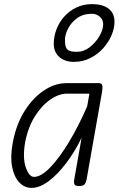

<svg xmlns="http://www.w3.org/2000/svg" viewBox="-20 -905 577 934"><path d="M133.5 9Q99.5 9 74.2 -17.2Q49 -43.5 39.2 -92.2Q29.5 -141 41.5 -208Q58 -298.5 99 -364Q140 -429.5 193.8 -465Q247.5 -500.5 302 -500.5H462.5Q475 -500.5 477.5 -489.2Q480 -478 476.5 -458.5L400.5 -28Q399.5 -23 393.8 -11.5Q388 0 364 0Q345 0 341.8 -9Q338.5 -18 340 -25.5L377 -235Q343.5 -166 301.5 -110.8Q259.5 -55.5 216 -23.2Q172.5 9 133.5 9ZM102 -211Q89.5 -136.5 105.5 -90.5Q121.5 -44.5 145.5 -44.5Q179.5 -44.5 223.8 -90Q268 -135.5 315 -213.2Q362 -291 404 -387.5L415 -449.5H307Q266 -449.5 223.8 -420Q181.5 -390.5 148.5 -337Q115.5 -283.5 102 -211ZM338.5 -604Q311.5 -604 289.5 -614Q267.5 -624 254.5 -643.8Q241.5 -663.5 241.5 -692Q241.5 -727.5 254.5 -761.8Q267.5 -796 292 -823.8Q316.5 -851.5 351 -868.2Q385.5 -885 428 -885Q479 -885 508 -863Q537 -841 537 -798Q537 -768 523 -734.5Q509 -701 482.8 -671.2Q456.5 -641.5 420 -622.8Q383.5 -604 338.5 -604ZM354 -653Q388 -653 417 -675.8Q446 -698.5 464 -730Q482 -761.5 482 -787Q482 -808.5 466 -823.2Q450 -838 428 -838Q384.5 -838 355.2 -816.8Q326 -795.5 311 -765.8Q296 -736 296 -710.5Q296 -688.5 300.5 -676Q305 -663.5 317.5 -658.2Q330 -653 354 -653Z"/></svg>

Font: Edu VIC WA NT Hand Pre
Style: Regular
Weight: 400
Designer: Tina and Corey Anderson, Eben Sorkin, Mirko Velimirovic
Foundry: Google for Education
Version: Version 1.000